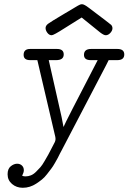

<svg xmlns="http://www.w3.org/2000/svg" viewBox="-20 -663 609 910"><path d="M285 -598Q324 -621 349 -636Q360 -643 369 -643Q379 -643 401 -626Q502 -550 507 -545Q513 -538 513 -529Q513 -518 503 -507Q493 -496 481 -496Q472 -496 455 -509L367 -580Q330 -557 284 -528Q234 -496 225 -496Q213 -496 204.5 -507.5Q196 -519 196 -530Q196 -541 207.5 -550Q219 -559 285 -598ZM16 163Q16 137 31 125Q46 113 61 113Q75 113 84 121.5Q93 130 93 144Q93 154 85 170Q92 173 101 173Q114 173 126.5 168Q139 163 151 151Q163 139 171.5 129.5Q180 120 191.5 100Q203 80 208.5 70.5Q214 61 225.5 38Q237 15 240 10Q245 -1 242 -15L157 -378H123Q92 -378 92 -403Q92 -431 123 -431H250Q282 -431 282 -405Q282 -378 246 -378H211L272 -108L281 -61Q288 -80 443 -378H410Q378 -378 378 -403Q378 -431 412 -431H536Q569 -431 569 -405Q569 -378 536 -378H495L483 -354L271 52L264 65Q258 78 253.5 86Q249 94 240 110Q231 126 222.5 137Q214 148 202.5 163Q191 178 178.5 188Q166 198 151.5 207.5Q137 217 121 222Q105 227 88 227Q58 227 37 209Q16 191 16 163Z"/></svg>

Font: CMU Typewriter Text
Style: LightOblique
Weight: 200
Italic angle: -9.46001°
Version: Version 0.7.0